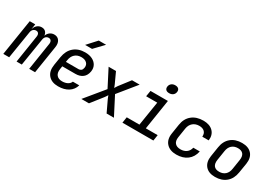

<svg xmlns="http://www.w3.org/2000/svg" viewBox="15 -1659 3570 2543"><g transform="rotate(30 1800.0 -387.5)"><path d="M13 0 100 -550H184L173 -475H175Q185 -513 213.5 -536.5Q242 -560 280 -560Q317 -560 338.5 -538.5Q360 -517 364 -480Q376 -516 405 -538Q434 -560 472 -560Q524 -560 550 -520.5Q576 -481 565 -418L499 0H409L474 -417Q479 -448 467 -466.5Q455 -485 429 -485Q403 -485 385 -467Q367 -449 363 -417L296 0H216L281 -417Q286 -448 274.5 -466.5Q263 -485 237 -485Q211 -485 192.5 -467Q174 -449 170 -417L103 0Z M854 10Q755 10 704 -49Q653 -108 669 -210L690 -340Q707 -445 774 -502.5Q841 -560 945 -560Q1009 -560 1055 -537Q1101 -514 1123 -473.5Q1145 -433 1137 -381Q1126 -315 1083 -281.5Q1040 -248 972 -248H772L765 -202Q755 -142 783 -108Q811 -74 868 -74Q915 -74 949 -92Q983 -110 995 -142H1093Q1072 -69 1009.5 -29.5Q947 10 854 10ZM784 -323H978Q1000 -323 1016 -336Q1032 -349 1037 -380Q1044 -425 1015 -452.5Q986 -480 932 -480Q873 -480 835 -446Q797 -412 788 -349ZM892 -645 1020 -785H1132L998 -645Z M1207 0 1442 -286 1306 -550H1419L1493 -389Q1498 -377 1503 -364Q1508 -351 1511 -343Q1515 -351 1523.5 -364Q1532 -377 1540 -389L1664 -550H1781L1561 -279L1705 0H1593L1511 -173Q1506 -184 1500.5 -198.5Q1495 -213 1492 -222Q1486 -213 1477 -198.5Q1468 -184 1459 -173L1323 0Z M1835 0 1849 -90H2043L2102 -460H1932L1947 -550H2213L2141 -90H2322L2308 0ZM2175 -647Q2140 -647 2123.5 -664.5Q2107 -682 2111 -712Q2116 -743 2138.5 -761Q2161 -779 2195 -779Q2230 -779 2247 -761Q2264 -743 2259 -712Q2254 -682 2231.5 -664.5Q2209 -647 2175 -647Z M2662 10Q2562 10 2510 -47.5Q2458 -105 2473 -202L2496 -349Q2511 -449 2579 -504.5Q2647 -560 2753 -560Q2850 -560 2901.5 -507.5Q2953 -455 2942 -368H2844Q2848 -418 2820 -445.5Q2792 -473 2739 -473Q2682 -473 2643.5 -440.5Q2605 -408 2595 -349L2572 -202Q2563 -142 2591 -110Q2619 -78 2676 -78Q2730 -78 2766.5 -105Q2803 -132 2814 -182H2913Q2894 -90 2828.5 -40Q2763 10 2662 10Z M3254 10Q3155 10 3106 -47.5Q3057 -105 3072 -202L3095 -349Q3110 -449 3175.5 -504.5Q3241 -560 3345 -560Q3444 -560 3493.5 -503Q3543 -446 3528 -349L3504 -202Q3488 -101 3422.5 -45.5Q3357 10 3254 10ZM3268 -77Q3324 -77 3360 -109Q3396 -141 3405 -202L3428 -349Q3437 -409 3412 -441Q3387 -473 3331 -473Q3275 -473 3239 -441Q3203 -409 3194 -349L3171 -202Q3162 -141 3187 -109Q3212 -77 3268 -77Z"/></g></svg>

Font: JetBrains Mono NL Medium
Style: Italic
Weight: 500
Italic angle: -9°
Monospace: yes
Designer: Philipp Nurullin, Konstantin Bulenkov
Foundry: JetBrains
Version: Version 2.305; ttfautohint (v1.8.4.7-5d5b)